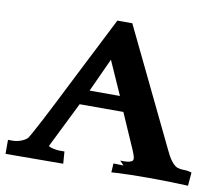

<svg xmlns="http://www.w3.org/2000/svg" viewBox="-71 -702 913 793"><g transform="rotate(10 385.0 -306.0)"><path d="M241.7 3.8 238 -46.9H218.2C205.7 -47 192.8 -49.2 179.4 -53.4C176.3 -54.5 173.4 -55.9 170.6 -57.7L265.9 -250H449.2L514.6 -100.6L519.7 -87.4C522.9 -79.6 524.7 -72.8 525 -66.8C524.8 -63.8 524.1 -61.1 522.8 -58.8C517 -52.9 504.7 -49.8 486 -49.6C479.2 -49.6 474.3 -49.7 471.4 -49.9L488.1 -32.3L445.9 -33.3L443.6 4.3L467.3 2.9C499.8 1 544 0 600.1 0C654.5 0 709.4 1.3 765 3.8L769.8 -52.4L753.8 -56.2C749.9 -57 743.2 -57.5 733.8 -57.6C724.4 -57.8 715.6 -59.3 707.4 -62.4C690.6 -70.7 674.1 -92.9 657.7 -129L421.9 -617.2H407.9H373.2H359.4L223.1 -348.7C143.5 -189.8 96.1 -99 80.8 -76.5C74.6 -70.1 65.9 -64.7 54.5 -60.3C42.9 -56.2 31.9 -54 21.5 -53.7H0V5ZM423.9 -312.5H296.5L361.2 -453.4Z"/></g></svg>

Font: Bentham
Style: Bold
Weight: 700
Version: Version 002.001